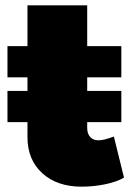

<svg xmlns="http://www.w3.org/2000/svg" viewBox="-20 -690 499 720"><path d="M445 -24Q418 -8 374.5 1Q331 10 286 10Q194 10 138.5 -40.5Q83 -91 83 -176V-232H8V-349H83V-400H8V-517H83V-670H307V-517H435V-400H307V-349H435V-232H307V-210Q307 -188 319 -175.5Q331 -163 351 -164Q370 -164 407 -178Z"/></svg>

Font: Argentum Sans Black
Style: Regular
Weight: 900
Designer: Julieta Ulanovsky (Modified by Cristiano Sobral)
Foundry: Julieta Ulanovsky
Version: Version 1.000; ttfautohint (v1.5.65-e2d9)